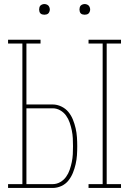

<svg xmlns="http://www.w3.org/2000/svg" viewBox="-20 -932 640 952"><path d="M419 0V-19H489V-716H419V-735H580V-716H509V-19H580V0ZM20 0V-19H91V-716H20V-735H181V-716H111V-414H241Q263 -414 284 -404Q305 -394 319 -377Q333 -360 341.5 -339Q350 -318 355 -296Q360 -274 361.5 -251.5Q363 -229 363 -207Q363 -184 361.5 -162Q360 -140 355 -118Q350 -96 341.5 -75Q333 -54 319 -36.5Q305 -19 284 -9.5Q263 0 241 0ZM241 -19Q261 -19 278.5 -29Q296 -39 307.5 -55Q319 -71 325.5 -90Q332 -109 336 -128.5Q340 -148 341 -167.5Q342 -187 342 -207Q342 -227 341 -246.5Q340 -266 336 -285.5Q332 -305 325.5 -324Q319 -343 307.5 -359Q296 -375 278.5 -385Q261 -395 241 -395H111V-19ZM400 -859Q395 -859 389.5 -860.5Q384 -862 380.5 -865.5Q377 -869 375.5 -874.5Q374 -880 374 -885Q374 -890 375.5 -895.5Q377 -901 380.5 -904.5Q384 -908 389.5 -910Q395 -912 400 -912Q405 -912 410.5 -910Q416 -908 419.5 -904.5Q423 -901 425 -895.5Q427 -890 427 -885Q427 -880 425 -874.5Q423 -869 419.5 -865.5Q416 -862 410.5 -860.5Q405 -859 400 -859ZM200 -859Q195 -859 189.5 -860.5Q184 -862 180.5 -865.5Q177 -869 175.5 -874.5Q174 -880 174 -885Q174 -890 175.5 -895.5Q177 -901 180.5 -904.5Q184 -908 189.5 -910Q195 -912 200 -912Q205 -912 210.5 -910Q216 -908 219.5 -904.5Q223 -901 225 -895.5Q227 -890 227 -885Q227 -880 225 -874.5Q223 -869 219.5 -865.5Q216 -862 210.5 -860.5Q205 -859 200 -859Z"/></svg>

Font: Iosevka Curly Slab ThEx
Style: Regular
Weight: 100
Width: 7
Monospace: yes
Designer: Belleve Invis
Foundry: Belleve Invis
Version: Version 11.1.0; ttfautohint (v1.8.3)